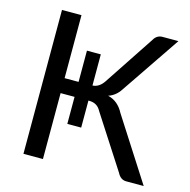

<svg xmlns="http://www.w3.org/2000/svg" viewBox="-105 -819 914 923"><g transform="rotate(15 352.0 -358.0)"><path d="M690 0H603Q574.5 0 559 -30.5L389.5 -293Q371.5 -328 330.5 -328H327V-193.5H258V-328H188.5V0H91.5V-716H188.5V-402.5H258V-558H327V-403Q359 -404.5 381.5 -437L548.5 -689Q563.5 -716 592 -716H671L471.5 -422Q449 -387 412.5 -375Q463.5 -363 491 -310Z"/></g></svg>

Font: Verano Sans
Style: Regular
Weight: 400
Designer: Lukasz Dziedzic with Adam Twardoch and Botio Nikoltchev
Foundry: tyPoland Lukasz Dziedzic
Version: Version 3.001;December 28, 2019;FontCreator 12.0.0.2547 64-b